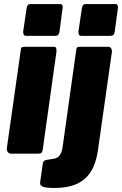

<svg xmlns="http://www.w3.org/2000/svg" viewBox="-20 -762 605 952"><path d="M291 -725C291 -736 287 -742 280 -742H131C120 -742 114 -735 112 -721L96 -613C95 -611 95 -608 95 -603C95 -590 100 -584 110 -584H244C267 -584 272 -587 275 -606ZM565 -725C565 -736 561 -742 554 -742H405C394 -742 388 -735 386 -721L370 -613C369 -611 369 -608 369 -603C369 -590 374 -584 384 -584H518C541 -584 546 -587 549 -606ZM260 -506C260 -508 260 -510 260 -512C260 -524 257 -530 249 -530H100C88 -530 84 -527 83 -514L14 -28C14 -27 14 -26 14 -24C14 -10 21 0 38 0H162C185 0 189 -2 192 -21ZM535 -506C535 -507 535 -508 535 -509C535 -519 529 -530 518 -530H375C363 -530 359 -527 358 -514L290 -30C285 3 271 21 248 25L209 31C197 34 193 40 192 51L179 142C179 143 179 144 179 145C179 162 193 170 250 170C381 170 446 112 465 -13Z"/></svg>

Font: Libre Franklin ExtraBold
Style: Italic
Weight: 800
Italic angle: -8°
Designer: Pablo Impallari, Rodrigo Fuenzalida
Foundry: Impallari Type
Version: Version 1.002; ttfautohint (v1.5)